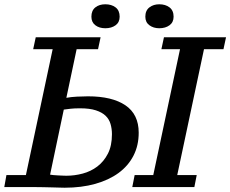

<svg xmlns="http://www.w3.org/2000/svg" viewBox="-41 -874 1076 897"><path d="M713 -644H800L675 -56H588L577 0H867L878 -56H787L912 -644H1003L1015 -700H725ZM269 -417 317 -644H417L429 -700H126L114 -644H205L80 -56H-11L-21 0H122C133.3 0 146.3 0.2 161 0.5L203.5 1.5C217.2 1.8 229.3 2.2 240 2.5C250.7 2.8 257.7 3 261 3C313.7 3 361.3 -3 404 -15C446.7 -27 483 -44 513 -66C543 -88 566.2 -114.8 582.5 -146.5C598.8 -178.2 607 -214 607 -254C607 -311.3 586.3 -354 545 -382C503.7 -410 445.3 -424 370 -424C354.7 -424 337.5 -423.5 318.5 -422.5C299.5 -421.5 283 -419.7 269 -417ZM333 -368C363 -368 387.7 -364.8 407 -358.5C426.3 -352.2 441.5 -343.7 452.5 -333C463.5 -322.3 471.2 -309.5 475.5 -294.5C479.8 -279.5 482 -263.7 482 -247C482 -211 475.7 -180.7 463 -156C450.3 -131.3 433.8 -111.3 413.5 -96C393.2 -80.7 370.3 -69.7 345 -63C319.7 -56.3 294.3 -53 269 -53C265 -53 259.5 -53.2 252.5 -53.5L230.5 -54.5C222.8 -54.8 215.7 -55.3 209 -56C202.3 -56.7 197 -57.3 193 -58L257 -362C267 -363.3 277.7 -364.7 289 -366C300.3 -367.3 315 -368 333 -368ZM386 -796C386 -778.7 392.2 -765.3 404.5 -756C416.8 -746.7 432.3 -742 451 -742C470.3 -742 486.3 -746.7 499 -756C511.7 -765.3 518 -778.7 518 -796C518 -815.3 511.7 -829.8 499 -839.5C486.3 -849.2 470.3 -854 451 -854C432.3 -854 416.8 -849.2 404.5 -839.5C392.2 -829.8 386 -815.3 386 -796ZM638 -796C638 -778.7 644.3 -765.3 657 -756C669.7 -746.7 685 -742 703 -742C722.3 -742 738.3 -746.7 751 -756C763.7 -765.3 770 -778.7 770 -796C770 -815.3 763.7 -829.8 751 -839.5C738.3 -849.2 722.3 -854 703 -854C685 -854 669.7 -849.2 657 -839.5C644.3 -829.8 638 -815.3 638 -796Z"/></svg>

Font: PT Serif Caption
Style: Italic
Weight: 400
Italic angle: -12°
Designer: A.Korolkova, O.Umpeleva, V.Yefimov
Foundry: ParaType Ltd
Version: Version 1.000W OFL